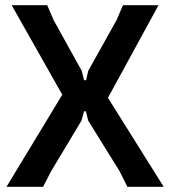

<svg xmlns="http://www.w3.org/2000/svg" viewBox="-20 -720 657 740"><path d="M5 0 220 -355 25 -700H162L187 -642L295 -447L304 -411H312L320 -447L429 -642L454 -700H591L396 -343L611 0H471L441 -60L320 -255L311 -291H304L294 -255L177 -60L146 0Z"/></svg>

Font: AR One Sans SemiBold
Style: Regular
Weight: 600
Designer: Niteesh Yadav
Foundry: Niteesh Yadav
Version: Version 1.001;gftools[0.9.33]